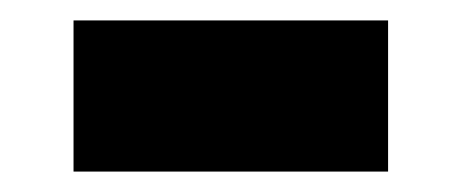

<svg xmlns="http://www.w3.org/2000/svg" viewBox="-20 -168 452 188"><path d="M52 0V-148H360V0Z"/></svg>

Font: Cairo Play
Style: Bold
Weight: 700
Version: Version 3.119